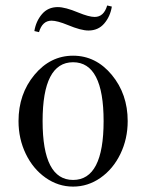

<svg xmlns="http://www.w3.org/2000/svg" viewBox="-20 -672 536 704"><path d="M359.9 -228Q359.9 -443.8 248 -443.8Q136.2 -443.8 136.2 -228Q136.2 -12.2 248 -12.2Q359.9 -12.2 359.9 -228ZM448.2 -228Q448.2 -163.1 421.6 -107.9Q395 -52.7 348.9 -20.3Q302.7 12.2 248 12.2Q193.4 12.2 147.2 -20.3Q101.1 -52.7 74.5 -107.9Q47.9 -163.1 47.9 -228Q47.9 -327.1 106.2 -397.5Q164.6 -467.8 248 -467.8Q331.5 -467.8 389.9 -397.5Q448.2 -327.1 448.2 -228ZM106 -558.1Q111.8 -594.2 133.8 -620.1Q155.8 -646 191.9 -646Q219.2 -646 267.1 -626Q306.2 -609.9 327.1 -609.9Q360.8 -609.9 373 -651.9L390.1 -647.9Q384.3 -611.8 362.3 -585.9Q340.3 -560.1 304.2 -560.1Q276.9 -560.1 229 -580.1Q189.9 -596.2 168.9 -596.2Q135.3 -596.2 123 -554.2Z"/></svg>

Font: Flanker Steampunk
Style: Regular
Weight: 400
Designer: Alexey Kryukov, Leonardo Di Lena
Foundry: Alexey Kryukov, Leonardo Di Lena
Version: 1.210